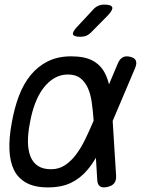

<svg xmlns="http://www.w3.org/2000/svg" viewBox="-20 -805 640 835"><path d="M379 -667Q368 -655 356 -650Q344 -645 330 -645Q301 -645 297.5 -655.5Q294 -666 316 -689L383 -761Q393 -773 405.5 -779Q418 -785 433 -785Q464 -785 468 -773.5Q472 -762 449 -738ZM485 -40Q486 -20 476.5 -8Q467 4 447 8Q426 13 415 5.5Q404 -2 403 -22L397 -119Q380 -89 360 -66Q330 -30 289 -10Q248 10 188 10Q131 10 94.5 -10Q58 -30 40.5 -66.5Q23 -103 21 -154.5Q19 -206 31 -270Q42 -334 62 -387Q82 -440 113.5 -478.5Q145 -517 188.5 -538.5Q232 -560 289 -560Q348 -560 382.5 -541.5Q417 -523 435 -489Q447 -467 454 -438L492 -528Q500 -548 513.5 -555.5Q527 -563 546 -558Q565 -554 570.5 -542Q576 -530 568 -510L470 -279ZM387 -280V-284Q384 -324 379 -360Q374 -396 362 -422.5Q350 -449 329.5 -465Q309 -481 275 -481Q243 -481 216 -465Q189 -449 168 -421Q147 -393 132.5 -354.5Q118 -316 110 -270Q101 -224 101.5 -187.5Q102 -151 112.5 -124.5Q123 -98 145 -83.5Q167 -69 202 -69Q236 -69 262.5 -86.5Q289 -104 310.5 -132.5Q332 -161 350 -198Q368 -235 385 -275Z"/></svg>

Font: Maple Mono Light
Style: Italic
Weight: 300
Italic angle: -10°
Monospace: yes
Designer: subframe7536
Version: Version 7.000